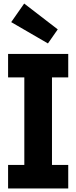

<svg xmlns="http://www.w3.org/2000/svg" viewBox="-20 -1063 430 1083"><path d="M25.6 -626.5V-758.9H364.9V-626.5H273.2V-132.5H364.9V0H25.6V-132.5H117.2V-626.5ZM116.4 -1043 43.2 -938.2 250.4 -818 305.7 -897.3Z"/></svg>

Font: Hepta Slab ExtraLight
Style: Regular
Weight: 200
Designer: Michael LaGattuta
Foundry: Michael LaGattuta
Version: Version 1.100